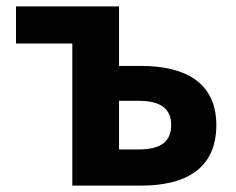

<svg xmlns="http://www.w3.org/2000/svg" viewBox="-20 -580 739 600"><path d="M206 0H421C556 0 656 -50 656 -189C656 -324 556 -374 421 -374H352V-560H30V-444H206ZM352 -113V-265H413C482 -265 515 -240 515 -190C515 -137 482 -113 413 -113Z"/></svg>

Font: Source Han Sans CN
Style: Bold
Weight: 700
Designer: Ryoko NISHIZUKA 西塚涼子 (kana, bopomofo & ideographs); Paul D. Hunt (Latin, Greek & Cyrillic); Sandoll Communications 산돌커뮤니
Foundry: Adobe
Version: Version 2.001;hotconv 1.0.107;makeotfexe 2.5.65593